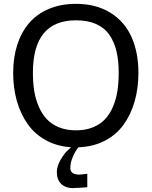

<svg xmlns="http://www.w3.org/2000/svg" viewBox="-20 -755 794 1003"><path d="M600.1 -375Q600.1 -439 588.4 -487.8Q576.7 -536.6 551 -573.5Q525.4 -610.4 481.7 -629.6Q438 -648.9 377 -648.9Q151.9 -648.9 151.9 -375Q151.9 -323.2 158.9 -279.5Q166 -235.8 182.9 -197.3Q199.7 -158.7 225.1 -131.8Q250.5 -105 289.1 -89.6Q327.6 -74.2 377 -74.2Q426.3 -74.2 464.6 -89.6Q502.9 -105 528.1 -131.6Q553.2 -158.2 569.8 -196.8Q586.4 -235.4 593.3 -279.1Q600.1 -322.8 600.1 -375ZM365.2 227.1V228Q323.2 228 300 206.1Q276.9 184.1 276.9 143.1Q276.9 113.8 296.9 79.1Q316.9 44.4 337.9 26.9L351.1 14.2Q277.3 9.3 219.2 -22.7Q161.1 -54.7 124.3 -107.2Q87.4 -159.7 68.1 -227.5Q48.8 -295.4 48.8 -374Q48.8 -454.6 70.1 -520.8Q91.3 -586.9 132.1 -634.5Q172.9 -682.1 235.4 -708.5Q297.9 -734.9 377 -734.9Q481.4 -734.9 555.9 -689Q630.4 -643.1 666.7 -562.5Q703.1 -481.9 703.1 -374Q703.1 -293.5 683.1 -224.4Q663.1 -155.3 625 -102.8Q586.9 -50.3 526.6 -19.3Q466.3 11.7 390.1 14.2Q376.5 28.8 361.8 61.3Q347.2 93.8 347.2 123Q347.2 157.2 396 157.2L436 152.8V223.1Q389.2 227.1 365.2 227.1Z"/></svg>

Font: Perun
Style: Regular
Weight: 400
Version: Version 1.0000